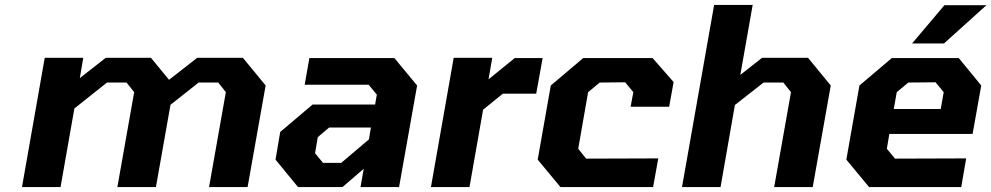

<svg xmlns="http://www.w3.org/2000/svg" viewBox="-20 -757 4012 777"><path d="M69 0 161 -523H317L303 -441L408 -523H591L664 -434L778 -523H963L1055 -411L982 0H826L894 -384L863 -423H784L670 -333L611 0H455L523 -384L492 -423H413L281 -318L225 0Z M1186 0 1095 -111 1114 -223 1245 -334H1498L1505 -374L1472 -414H1213L1232 -522H1576L1668 -411L1595 0H1439L1452 -74L1366 0ZM1287 -98H1361L1473 -193L1481 -241H1312L1266 -202L1255 -137Z M1724 0 1816 -523H1972L1957 -436L2063 -522H2176L2150 -378H2015L1935 -313L1880 0Z M2248 0 2156 -111 2209 -411 2340 -522H2621L2706 -425L2688 -325H2532L2543 -384L2510 -424L2407 -423L2360 -384L2320 -155L2352 -115L2644 -116L2623 0Z M2740 0 2870 -737H3026L2976 -454L3064 -523H3250L3342 -411L3269 0H3113L3181 -384L3150 -423H3070L2954 -332L2896 0Z M3671 -581 3802 -736H3972L3800 -581ZM3497 0 3405 -111 3458 -411 3589 -522H3860L3951 -411L3916 -215H3579L3569 -155L3602 -115L3890 -116L3870 0ZM3597 -316H3787L3799 -384L3766 -424L3656 -423L3609 -384Z"/></svg>

Font: Tomorrow SemiBold
Style: Italic
Weight: 600
Italic angle: -10°
Designer: Tony de Marco, Monica Rizzolli
Foundry: Just in Type
Version: Version 2.002